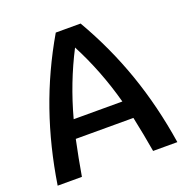

<svg xmlns="http://www.w3.org/2000/svg" viewBox="-126 -815 899 930"><g transform="rotate(-20 323.5 -350.0)"><path d="M472 -183H175Q155 -89 140 0H15Q45 -192 105 -364.5Q165 -537 260 -700H388Q482 -538 542 -365.5Q602 -193 632 0H507Q492 -89 472 -183ZM449 -276Q402 -449 323 -600Q244 -447 198 -276Z"/></g></svg>

Font: Krub SemiBold
Style: Regular
Weight: 600
Version: Version 1.000; ttfautohint (v1.6)